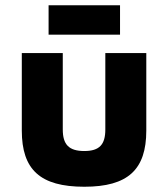

<svg xmlns="http://www.w3.org/2000/svg" viewBox="-20 -702 640 731"><path d="M63 -205C63 -56 133 9 301 9C467 9 537 -56 537 -205V-500H381V-209C381 -152 359 -127 301 -127C242 -127 219 -152 219 -209V-500H63ZM165 -570H437V-682H165Z"/></svg>

Font: LT Wave Mono Black
Style: Regular
Weight: 900
Designer: Daniel Lyons
Version: Version 2.5 (Glyphs App)